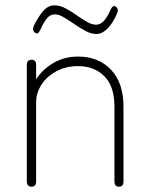

<svg xmlns="http://www.w3.org/2000/svg" viewBox="-20 -703 567 723"><path d="M99 0Q81 0 81 -20V-458Q81 -478 99 -478Q116 -478 116 -458V-404Q139 -441 180.5 -465.5Q222 -490 274 -490Q351 -490 398 -440.5Q445 -391 445 -301V-20Q445 0 428 0Q411 0 411 -20V-301Q411 -378 373 -416Q335 -454 274 -454Q228 -454 192 -434.5Q156 -415 136 -384Q116 -353 116 -318V-20Q116 0 99 0ZM133 -593Q123 -570 112 -580Q100 -589 107 -605Q121 -635 140.5 -659Q160 -683 185 -683Q205 -683 226 -672Q247 -661 267.5 -646.5Q288 -632 307 -621Q326 -610 342 -610Q372 -610 395 -664Q405 -686 416 -678Q428 -669 421 -653Q406 -617 385.5 -596Q365 -575 342 -575Q324 -575 303 -586Q282 -597 260.5 -612Q239 -627 220 -638Q201 -649 187 -649Q168 -649 155.5 -632.5Q143 -616 133 -593Z"/></svg>

Font: Zen Maru Gothic Light
Style: Regular
Weight: 300
Designer: Yoshimichi Ohira
Foundry: Positype
Version: Version 1.001